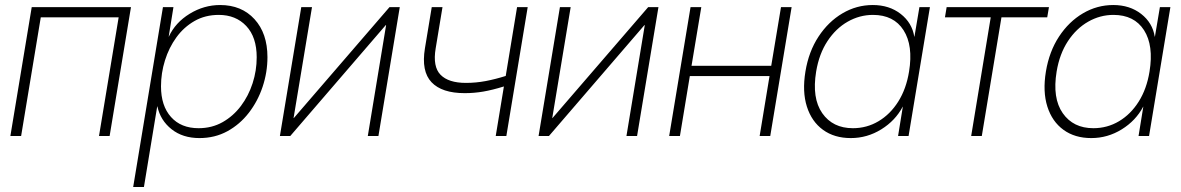

<svg xmlns="http://www.w3.org/2000/svg" viewBox="-20 -544 4723 768"><path d="M503.9 -515.6 418.5 0H376L454.6 -474.6H143.1L64.5 0H21.5L106.9 -515.6Z M512.7 204.1 631.8 -515.6H673.8L654.8 -397.5H655.3Q681.6 -454.1 738.8 -489Q795.9 -523.9 860.4 -523.9Q946.3 -523.9 998 -467.3Q1049.8 -410.6 1049.8 -315.4Q1049.8 -254.9 1030.5 -197Q1011.2 -139.2 975.3 -92.8Q939.5 -46.4 889.4 -19Q839.4 8.3 777.8 8.3Q710.9 8.3 666.3 -27.1Q621.6 -62.5 609.4 -118.7H608.9L555.7 204.1ZM774.4 -31.2Q827.6 -31.2 870.4 -55.4Q913.1 -79.6 943.6 -120.1Q974.1 -160.6 990.5 -211.2Q1006.8 -261.7 1006.8 -314.9Q1006.8 -395.5 965.1 -439.9Q923.3 -484.4 855 -484.4Q800.8 -484.4 758.1 -460Q715.3 -435.5 685.5 -394.5Q655.8 -353.5 639.9 -302.5Q624 -251.5 624 -198.7Q624 -120.6 664.1 -75.9Q704.1 -31.2 774.4 -31.2Z M1493.7 0H1451.2L1524.4 -443.4H1522.9L1141.1 0H1099.6L1185.1 -515.6H1228L1154.3 -71.8H1155.3L1538.1 -515.6H1579.1Z M1838.9 -171.4Q1747.6 -171.4 1706.1 -215.1Q1664.6 -258.8 1679.7 -350.6L1707 -515.6H1750L1722.7 -350.6Q1710.4 -277.3 1742.2 -244.9Q1773.9 -212.4 1843.8 -212.4Q1883.3 -212.4 1922.4 -219.7Q1961.4 -227.1 2002.9 -240.2L2048.3 -515.6H2090.8L2005.4 0H1962.9L1995.6 -198.2Q1950.2 -184.1 1913.3 -177.7Q1876.5 -171.4 1838.9 -171.4Z M2528.3 0H2485.8L2559.1 -443.4H2557.6L2175.8 0H2134.3L2219.7 -515.6H2262.7L2189 -71.8H2189.9L2572.8 -515.6H2613.8Z M2785.2 -515.6 2746.1 -280.8H3064.9L3104 -515.6H3146.5L3061 0H3018.6L3058.1 -239.7H2739.3L2699.7 0H2656.7L2742.2 -515.6Z M3383.3 8.3Q3317.4 8.3 3272 -24.7Q3226.6 -57.6 3207.5 -117.7Q3188.5 -177.7 3201.7 -257.8Q3214.8 -337.9 3254.2 -397.7Q3293.5 -457.5 3349.9 -490.7Q3406.2 -523.9 3471.2 -523.9Q3537.1 -523.9 3582.8 -488.3Q3628.4 -452.6 3637.2 -397H3637.7L3657.7 -515.6H3699.7L3614.3 0H3572.3L3591.3 -117.2H3590.8Q3561.5 -61.5 3505.1 -26.6Q3448.7 8.3 3383.3 8.3ZM3391.6 -31.2Q3447.3 -31.2 3494.1 -59.1Q3541 -86.9 3573 -137.7Q3605 -188.5 3616.2 -257.8Q3633.3 -361.8 3594.2 -423.1Q3555.2 -484.4 3471.7 -484.4Q3418.5 -484.4 3370.8 -457.3Q3323.2 -430.2 3289.8 -379.4Q3256.3 -328.6 3244.6 -257.8Q3227.1 -151.4 3269 -91.3Q3311 -31.2 3391.6 -31.2Z M3864.7 0 3942.9 -474.6H3759.8L3766.6 -515.6H4175.8L4168.9 -474.6H3985.8L3907.2 0Z M4345.2 8.3Q4279.3 8.3 4233.9 -24.7Q4188.5 -57.6 4169.4 -117.7Q4150.4 -177.7 4163.6 -257.8Q4176.8 -337.9 4216.1 -397.7Q4255.4 -457.5 4311.8 -490.7Q4368.2 -523.9 4433.1 -523.9Q4499 -523.9 4544.7 -488.3Q4590.3 -452.6 4599.1 -397H4599.6L4619.6 -515.6H4661.6L4576.2 0H4534.2L4553.2 -117.2H4552.7Q4523.4 -61.5 4467 -26.6Q4410.6 8.3 4345.2 8.3ZM4353.5 -31.2Q4409.2 -31.2 4456.1 -59.1Q4502.9 -86.9 4534.9 -137.7Q4566.9 -188.5 4578.1 -257.8Q4595.2 -361.8 4556.2 -423.1Q4517.1 -484.4 4433.6 -484.4Q4380.4 -484.4 4332.8 -457.3Q4285.2 -430.2 4251.7 -379.4Q4218.3 -328.6 4206.5 -257.8Q4189 -151.4 4231 -91.3Q4272.9 -31.2 4353.5 -31.2Z"/></svg>

Font: Inter Display ExtraLight
Style: Italic
Weight: 200
Italic angle: -9.39999°
Designer: Rasmus Andersson
Foundry: rsms
Version: Version 4.000;git-a52131595